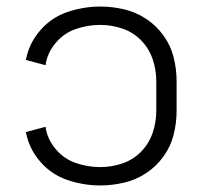

<svg xmlns="http://www.w3.org/2000/svg" viewBox="-20 -558 615 586"><path d="M286 8Q235 8 186 -8.5Q137 -25 102.5 -65Q68 -105 59 -155L119 -171Q124 -134 149.5 -103.5Q175 -73 211.5 -60.5Q248 -48 286 -48Q320 -48 353 -59Q386 -70 410.5 -95Q435 -120 446 -153Q457 -186 457 -220V-310Q457 -344 446 -377Q435 -410 410.5 -435Q386 -460 353 -471Q320 -482 286 -482Q248 -482 211.5 -469.5Q175 -457 149.5 -426.5Q124 -396 119 -359L59 -375Q68 -425 102.5 -465Q137 -505 186 -521.5Q235 -538 286 -538Q323 -538 359 -529.5Q395 -521 426 -500.5Q457 -480 479 -449.5Q501 -419 510 -383Q519 -347 519 -310V-220Q519 -183 510 -147Q501 -111 479 -80.5Q457 -50 426 -29.5Q395 -9 358.5 -0.5Q322 8 286 8Z"/></svg>

Font: Jozsika Light
Style: Regular
Weight: 300
Monospace: yes
Designer: Belleve Invis
Foundry: Belleve Invis
Version: 2.1.0